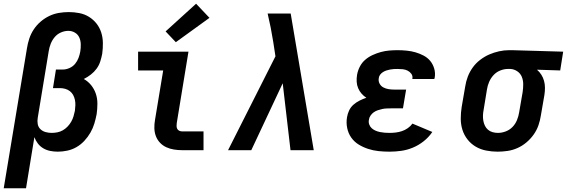

<svg xmlns="http://www.w3.org/2000/svg" viewBox="-23 -808 3050 1033"><path d="M-3 205 122 -548Q126 -574 134.5 -600Q143 -626 158.5 -649.5Q174 -673 195.5 -691.5Q217 -710 242 -722Q267 -734 294 -738.5Q321 -743 347 -743Q376 -743 404 -737.5Q432 -732 455.5 -717.5Q479 -703 496 -681.5Q513 -660 521.5 -633.5Q530 -607 530.5 -577.5Q531 -548 527 -519Q523 -498 516.5 -477.5Q510 -457 497 -439Q484 -421 466 -407Q448 -393 428 -383Q451 -370 467.5 -349.5Q484 -329 492.5 -304Q501 -279 501 -250.5Q501 -222 497 -194Q497 -194 497 -194Q497 -194 497 -194Q492 -168 484.5 -143Q477 -118 463.5 -94.5Q450 -71 431 -50.5Q412 -30 388.5 -16.5Q365 -3 339 2.5Q313 8 288 8Q267 8 247 4Q227 0 210 -10Q193 -20 181 -35.5Q169 -51 162 -70L117 205ZM255 -93Q270 -93 285.5 -96Q301 -99 315 -107Q329 -115 340.5 -127Q352 -139 360 -153Q368 -167 372.5 -182Q377 -197 380 -212Q382 -227 382.5 -242Q383 -257 380 -271Q377 -285 370.5 -297Q364 -309 353 -317.5Q342 -326 328 -330Q314 -334 299 -334H262L278 -434H316Q333 -434 351 -442Q369 -450 381 -464.5Q393 -479 399.5 -496.5Q406 -514 409 -531Q412 -550 411.5 -570Q411 -590 403.5 -606.5Q396 -623 380 -632.5Q364 -642 345 -642Q345 -642 345 -642Q345 -642 345 -642Q324 -642 304 -633Q284 -624 270.5 -607.5Q257 -591 249.5 -571.5Q242 -552 239 -532L180 -174Q177 -157 180 -140.5Q183 -124 194.5 -113Q206 -102 222 -97.5Q238 -93 255 -93Z M957 0Q935 0 913 -3.5Q891 -7 871.5 -16Q852 -25 837.5 -40.5Q823 -56 815.5 -76Q808 -96 807.5 -118.5Q807 -141 811 -163L855 -429H720V-530H991L928 -146Q927 -138 927 -130Q927 -122 930.5 -115Q934 -108 941.5 -104.5Q949 -101 957 -101H1072V0ZM923 -581 868 -639 1032 -788 1104 -712Z M1204 0 1459 -505 1447 -583Q1441 -621 1433.5 -659Q1426 -697 1417 -735H1541L1665 0H1540L1498 -360L1329 0Z M2073 8Q2043 8 2014 5Q1985 2 1957.5 -7Q1930 -16 1906.5 -30.5Q1883 -45 1867 -67.5Q1851 -90 1845 -119Q1839 -148 1844 -177Q1847 -196 1855.5 -214Q1864 -232 1879 -245Q1894 -258 1912 -267Q1930 -276 1948 -282Q1934 -291 1922.5 -304Q1911 -317 1904 -333.5Q1897 -350 1896 -368.5Q1895 -387 1898 -405Q1902 -428 1913 -449.5Q1924 -471 1942 -486.5Q1960 -502 1982 -512Q2004 -522 2026 -528Q2048 -534 2070.5 -536Q2093 -538 2116 -538Q2141 -538 2165.5 -535.5Q2190 -533 2212.5 -526.5Q2235 -520 2256 -509Q2277 -498 2291.5 -480.5Q2306 -463 2313 -439.5Q2320 -416 2316 -391Q2315 -389 2314.5 -387Q2314 -385 2314 -383H2195Q2195 -384 2195.5 -384.5Q2196 -385 2196 -386Q2198 -400 2190 -411Q2182 -422 2170 -428Q2158 -434 2144 -435.5Q2130 -437 2116 -437Q2106 -437 2096 -436.5Q2086 -436 2076 -434Q2066 -432 2056.5 -429Q2047 -426 2038 -420.5Q2029 -415 2022.5 -406.5Q2016 -398 2015 -388Q2012 -372 2019 -358.5Q2026 -345 2039 -338Q2052 -331 2067 -328.5Q2082 -326 2098 -326H2162L2145 -225H2081Q2069 -225 2057 -224.5Q2045 -224 2033.5 -221.5Q2022 -219 2010 -215Q1998 -211 1988 -204Q1978 -197 1970.5 -186Q1963 -175 1962 -164Q1959 -151 1963.5 -138.5Q1968 -126 1977 -118Q1986 -110 1997.5 -105Q2009 -100 2021.5 -97.5Q2034 -95 2047 -94Q2060 -93 2073 -93Q2089 -93 2106 -95Q2123 -97 2139.5 -102.5Q2156 -108 2171 -118.5Q2186 -129 2196 -143L2303 -98Q2284 -70 2257 -48.5Q2230 -27 2199 -14Q2168 -1 2136 3.5Q2104 8 2073 8Z M2654 8Q2623 8 2592.5 2Q2562 -4 2536.5 -19Q2511 -34 2492.5 -57.5Q2474 -81 2465 -109.5Q2456 -138 2456 -170Q2456 -202 2461 -233L2480 -343Q2484 -370 2494 -396Q2504 -422 2520.5 -445Q2537 -468 2560.5 -486Q2584 -504 2609.5 -515Q2635 -526 2662 -532Q2689 -538 2716 -538Q2720 -538 2724.5 -538Q2729 -538 2733 -538L3007 -530L2991 -429L2866 -433Q2880 -421 2889.5 -406Q2899 -391 2904 -373Q2909 -355 2909 -335.5Q2909 -316 2906 -297L2887 -187Q2883 -160 2874 -134Q2865 -108 2848.5 -84.5Q2832 -61 2809.5 -42Q2787 -23 2761 -11.5Q2735 0 2708 4Q2681 8 2654 8ZM2656 -93Q2677 -93 2698 -101Q2719 -109 2734.5 -125Q2750 -141 2758.5 -162Q2767 -183 2770 -203L2789 -313Q2792 -334 2792 -355Q2792 -376 2784.5 -394.5Q2777 -413 2760 -424.5Q2743 -436 2723 -437H2716Q2714 -437 2712.5 -437Q2711 -437 2709 -437Q2689 -437 2668 -428.5Q2647 -420 2632 -403.5Q2617 -387 2608.5 -367Q2600 -347 2597 -327L2579 -217Q2576 -202 2575.5 -187Q2575 -172 2577.5 -158Q2580 -144 2586 -131.5Q2592 -119 2602.5 -110Q2613 -101 2627 -97Q2641 -93 2656 -93Z"/></svg>

Font: Iosevka Slab Extended
Style: Bold Italic
Weight: 700
Width: 7
Italic angle: -9°
Monospace: yes
Designer: Belleve Invis
Foundry: Belleve Invis
Version: Version 11.1.0; ttfautohint (v1.8.3)